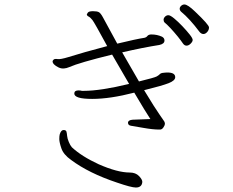

<svg xmlns="http://www.w3.org/2000/svg" viewBox="-20 -804 1040 858"><path d="M872 -661Q880 -652 889 -652Q898 -652 906 -661Q914 -670 914 -681.5Q914 -693 852 -752Q819 -784 804 -784Q796 -784 789.5 -778Q783 -772 783 -765Q783 -758 789 -752Q828 -720 872 -661ZM728 -480Q719 -480 705 -478Q698 -477 694 -472.5Q690 -468 680.5 -462.5Q671 -457 601 -440L526 -570Q621 -592 692 -603Q715 -608 715 -623Q715 -634 704 -640Q682 -650 657 -650H654Q643 -649 638.5 -643Q634 -637 625 -635Q591 -630 504 -609Q485 -644 467.5 -676Q450 -708 440 -726.5Q430 -745 422 -749.5Q414 -754 395.5 -754Q377 -754 372.5 -747.5Q368 -741 368 -740Q368 -734 376 -730Q384 -726 393 -714.5Q402 -703 459 -598Q349 -569 286 -549Q250 -538 237 -540Q224 -542 219.5 -537.5Q215 -533 215 -530Q215 -516 241 -503Q253 -497 265.5 -498Q278 -499 289 -504Q334 -524 481 -560L557 -429Q429 -398 354 -398H346Q340 -400 331 -400Q312 -400 312 -386Q312 -362 392 -362Q472 -362 580 -390Q630 -305 652 -272L572 -269Q552 -267 552 -255.5Q552 -244 565.5 -242Q579 -240 621 -232.5Q663 -225 692 -225H695Q704 -225 710.5 -235Q717 -245 717 -250.5Q717 -256 714 -261.5Q711 -267 693 -292Q675 -317 624 -401Q705 -421 734 -432.5Q763 -444 763 -459Q763 -480 728 -480ZM775 -640Q790 -621 797 -610.5Q804 -600 813.5 -600Q823 -600 832 -609Q841 -618 841 -625.5Q841 -633 827.5 -650Q814 -667 795 -687Q776 -707 758.5 -721.5Q741 -736 732.5 -736Q724 -736 717.5 -729.5Q711 -723 711 -715.5Q711 -708 716 -703Q738 -685 775 -640ZM616 9Q616 -2 601 -17.5Q586 -33 560 -33Q505 -33 421 -70Q345 -105 301 -146Q294 -154 287.5 -169.5Q281 -185 280 -196.5Q279 -208 277 -215.5Q275 -223 264 -223Q253 -223 247 -204Q245 -197 245 -182.5Q245 -168 254.5 -140.5Q264 -113 298 -89Q377 -30 503 12Q567 34 587 34Q614 34 616 9Z"/></svg>

Font: LXGW WenKai Mono TC Light
Style: Regular
Weight: 300
Designer: LXGW / Fontworks Inc.
Foundry: LXGW / Fontworks Inc.
Version: Version 1.330